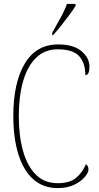

<svg xmlns="http://www.w3.org/2000/svg" viewBox="-20 -951 504 981"><path d="M275 10Q200 10 149.5 -35.5Q99 -81 73.5 -164Q48 -247 48 -358Q48 -528 106.5 -626Q165 -724 277 -724Q356 -724 396.5 -689.5Q437 -655 437 -611Q437 -567 416 -567Q416 -629 384.5 -664Q353 -699 275 -699Q208 -699 163.5 -655Q119 -611 97.5 -534Q76 -457 76 -358Q76 -258 97.5 -180.5Q119 -103 163 -59Q207 -15 275 -15Q336 -15 369 -42.5Q402 -70 419 -112Q432 -104 432 -85Q432 -69 413 -46.5Q394 -24 359 -7Q324 10 275 10ZM247 -784Q269 -824 289.5 -860.5Q310 -897 322 -931H366V-921Q356 -904 336 -877Q316 -850 293.5 -821.5Q271 -793 251 -771H247Z"/></svg>

Font: Noto Serif Ethiopic Condensed Thin
Style: Regular
Weight: 100
Width: 3
Designer: Monotype Design Team
Foundry: Monotype Imaging Inc.
Version: Version 2.102; ttfautohint (v1.8.4.7-5d5b)